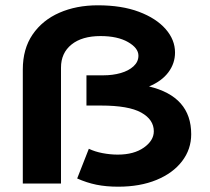

<svg xmlns="http://www.w3.org/2000/svg" viewBox="-20 -692 790 724"><path d="M426 12Q380 12 343.5 4.5Q307 -3 271 -19L315 -131Q338 -120 367 -114.5Q396 -109 424 -109Q485 -109 522.5 -135.5Q560 -162 560 -197Q560 -241 512.5 -267.5Q465 -294 361 -294H306V-408H370Q405 -408 435 -416.5Q465 -425 483.5 -442Q502 -459 502 -482Q502 -511 462.5 -533.5Q423 -556 359 -556Q289 -556 249.5 -524Q210 -492 210 -437V0H66V-430Q66 -508 103 -562Q140 -616 204 -644Q268 -672 349 -672Q439 -672 504 -647.5Q569 -623 604.5 -582.5Q640 -542 640 -494Q640 -453 615 -419.5Q590 -386 542 -366Q701 -328 701 -186Q701 -129 666.5 -84Q632 -39 570 -13.5Q508 12 426 12Z"/></svg>

Font: Inconsolata ExtraExpanded Black
Style: Regular
Weight: 900
Width: 8
Monospace: yes
Designer: Raph Levien, Cyreal, Brenton Simpson
Foundry: Raph Levien, Cyreal, Google
Version: Version 3.001; ttfautohint (v1.8.2.53-6de2)